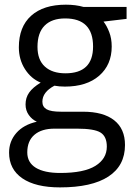

<svg xmlns="http://www.w3.org/2000/svg" viewBox="-20 -565 588 825"><path d="M523.9 -535.2V-483.9L424.8 -472.2Q438.5 -455.1 449.2 -427.5Q460 -399.9 460 -365.2Q460 -286.6 406.2 -239.7Q352.5 -192.9 258.8 -192.9Q234.9 -192.9 213.9 -196.8Q162.1 -169.4 162.1 -127.9Q162.1 -106 180.2 -95.5Q198.2 -85 242.2 -85H336.9Q423.8 -85 470.5 -48.3Q517.1 -11.7 517.1 58.1Q517.1 147 445.8 193.6Q374.5 240.2 237.8 240.2Q132.8 240.2 75.9 201.2Q19 162.1 19 90.8Q19 42 50.3 6.3Q81.5 -29.3 138.2 -42Q117.7 -51.3 103.8 -70.8Q89.8 -90.3 89.8 -116.2Q89.8 -145.5 105.5 -167.5Q121.1 -189.5 154.8 -210Q113.3 -227.1 87.2 -268.1Q61 -309.1 61 -361.8Q61 -449.7 113.8 -497.3Q166.5 -544.9 263.2 -544.9Q305.2 -544.9 338.9 -535.2ZM97.2 89.8Q97.2 133.3 133.8 155.8Q170.4 178.2 238.8 178.2Q340.8 178.2 389.9 147.7Q439 117.2 439 64.9Q439 21.5 412.1 4.6Q385.3 -12.2 311 -12.2H213.9Q158.7 -12.2 127.9 14.2Q97.2 40.5 97.2 89.8ZM141.1 -363.8Q141.1 -307.6 172.9 -278.8Q204.6 -250 261.2 -250Q379.9 -250 379.9 -365.2Q379.9 -485.8 259.8 -485.8Q202.6 -485.8 171.9 -455.1Q141.1 -424.3 141.1 -363.8Z"/></svg>

Font: f02537652
Style: Regular
Weight: 400
Foundry: Ascender Corporation
Version: Version 1.10